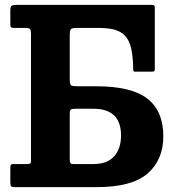

<svg xmlns="http://www.w3.org/2000/svg" viewBox="-20 -770 702 790"><path d="M91.5 -95Q100.5 -95 104 -97.2Q107.5 -99.5 107.5 -108V-631Q107.5 -645.5 103.8 -650.2Q100 -655 84.5 -655H38.5Q29 -655 25.8 -657.5Q22.5 -660 22.5 -669V-727Q22.5 -743.5 28.2 -746.8Q34 -750 49.5 -750H605Q613 -750 615 -747Q617 -744 617 -735.5V-485Q617 -478 613.5 -476.5Q610 -475 603 -475H538Q530.5 -475 529.2 -477.5Q528 -480 528 -487Q527.5 -552 514.5 -588.5Q501.5 -625 471.5 -640Q441.5 -655 390.5 -655H296Q275.5 -655 271.2 -649.5Q267 -644 267 -623.5V-443Q267 -422.5 272.8 -418.8Q278.5 -415 299 -415H377Q521 -415 586.5 -364Q652 -313 652 -210Q652 -112.5 587.5 -56.2Q523 0 377 0H41Q30 0 26.2 -3.2Q22.5 -6.5 22.5 -18V-78.5Q22.5 -87.5 24.2 -91.2Q26 -95 35 -95ZM292 -322.5Q276 -322.5 271.5 -319.5Q267 -316.5 267 -300.5V-114.5Q267 -104.5 269.2 -99.8Q271.5 -95 281.5 -95H364.5Q421.5 -95 449.8 -127Q478 -159 478 -212.5Q478 -322.5 364.5 -322.5Z"/></svg>

Font: Besley* Narrow
Style: Bold
Weight: 700
Width: 4
Designer: Owen Earl
Foundry: indestructible type*
Version: Version 3.000; ttfautohint (v1.8.3)